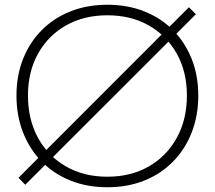

<svg xmlns="http://www.w3.org/2000/svg" viewBox="-20 -781 906 810"><path d="M777 -750.5 806.5 -721 86.5 -1.5 58 -31ZM433 9Q348 9 277.8 -19Q207.5 -47 156.5 -98.8Q105.5 -150.5 77.5 -221.5Q49.5 -292.5 49.5 -378Q49.5 -462.5 77.5 -532.8Q105.5 -603 156.5 -654.2Q207.5 -705.5 277.8 -733.2Q348 -761 433 -761Q518 -761 588.2 -733.2Q658.5 -705.5 709.5 -654.2Q760.5 -603 788.5 -532.8Q816.5 -462.5 816.5 -378Q816.5 -292.5 788.5 -221.5Q760.5 -150.5 709.5 -98.8Q658.5 -47 588.2 -19Q518 9 433 9ZM433 -35.5Q532.5 -35.5 608 -79Q683.5 -122.5 726 -199.8Q768.5 -277 768.5 -378Q768.5 -478 726 -554.2Q683.5 -630.5 608 -673.5Q532.5 -716.5 433 -716.5Q333.5 -716.5 258 -673.5Q182.5 -630.5 140.2 -554.2Q98 -478 98 -378Q98 -277 140.2 -199.8Q182.5 -122.5 258 -79Q333.5 -35.5 433 -35.5Z"/></svg>

Font: Hepta Slab Light
Style: Regular
Weight: 300
Designer: Michael LaGattuta
Foundry: Michael LaGattuta
Version: Version 1.102